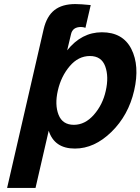

<svg xmlns="http://www.w3.org/2000/svg" viewBox="-20 -708 692 946"><path d="M501 -260Q517 -330 498.5 -381Q480 -432 423 -432Q366 -432 323.5 -382Q281 -332 265 -262Q249 -192 268.5 -142.5Q288 -93 344 -93Q399 -93 442.5 -142.5Q486 -192 501 -260ZM195 -564Q210 -628 248 -658Q286 -688 351 -688Q377 -688 427 -683L401 -571Q390 -575 379 -575Q338 -575 330 -540L311 -460Q382 -549 482 -549Q585 -549 627 -467Q669 -384 641 -262Q613 -140 529 -58Q445 24 349 24Q248 24 220 -64L155 218H15Z"/></svg>

Font: Miedinger
Style: Bold-Italic
Weight: 700
Italic angle: -13°
Version: Version 001.000